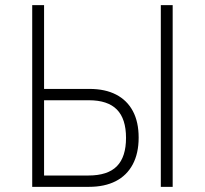

<svg xmlns="http://www.w3.org/2000/svg" viewBox="-20 -725 795 745"><path d="M105 0V-705H151V-380H327Q388 -380 430.5 -358Q473 -336 495.5 -294Q518 -252 518 -191Q518 -130 495 -87Q472 -44 429 -22Q386 0 325 0ZM151 -44H323Q398 -44 433.5 -80Q469 -116 469 -190Q469 -264 433.5 -300Q398 -336 325 -336H151ZM604 0V-705H650V0Z"/></svg>

Font: Nunito Sans 7pt Condensed ExtraLight
Style: Regular
Weight: 250
Width: 3
Designer: Vernon Adams
Foundry: Vernon Adams
Version: Version 3.101;gftools[0.9.27]